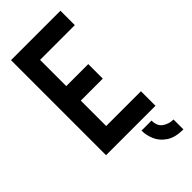

<svg xmlns="http://www.w3.org/2000/svg" viewBox="-278 -755 1000 1000"><g transform="rotate(-45 222.0 -255.0)"><path d="M421 190Q362 190 327 167Q292 144 277 109.5Q262 75 262 40H336Q336 81 362 99Q388 117 421 117ZM41 0V-700H405V-594H149V-401H311V-294H149V-107H405V0Z"/></g></svg>

Font: Stick No Bills SemiBold
Style: Regular
Weight: 600
Designer: Kosala Senevirathne, Siva Puranthara, Lasantha Premarathna, Tharique Azeez
Foundry: mooniak
Version: Version 2.000